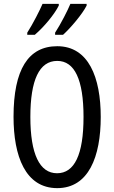

<svg xmlns="http://www.w3.org/2000/svg" viewBox="-20 -963 590 993"><path d="M428 -934V-943H344C332 -913 294 -838 265 -794V-783H306C344 -817 406 -890 428 -934ZM284 -934V-943H200C186 -910 151 -841 121 -794V-783H160C208 -824 261 -888 284 -934ZM501 -358C501 -563 438 -724 276 -724C126 -724 50 -603 50 -359C50 -156 111 10 276 10C438 10 501 -152 501 -358ZM137 -358C137 -549 183 -648 276 -648C366 -648 412 -551 412 -358C412 -163 365 -67 275 -67C185 -67 137 -166 137 -358Z"/></svg>

Font: Noto Sans Gujarati UI ExtraCondensed
Style: Regular
Weight: 400
Width: 2
Designer: Jelle Bosma - Monotype Design Team, Universal Thirst
Foundry: Monotype Imaging Inc.
Version: Version 2.106